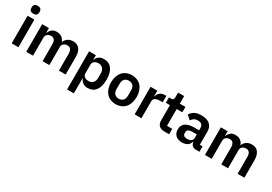

<svg xmlns="http://www.w3.org/2000/svg" viewBox="41 -1846 4464 3146"><g transform="rotate(30 2272.5 -273.0)"><path d="M138 -598Q98 -598 80.5 -616Q63 -634 63 -662V-682Q63 -710 80.5 -728Q98 -746 138 -746Q177 -746 195 -728Q213 -710 213 -682V-662Q213 -634 195 -616Q177 -598 138 -598ZM74 -522H202V0H74Z M350 0V-522H478V-435H483Q498 -476 531 -505Q564 -534 623 -534Q677 -534 716 -508Q755 -482 774 -429H776Q790 -473 831.5 -503.5Q873 -534 936 -534Q1013 -534 1054.5 -481Q1096 -428 1096 -330V0H968V-317Q968 -429 884 -429Q865 -429 847.5 -423.5Q830 -418 816.5 -407.5Q803 -397 795 -381.5Q787 -366 787 -345V0H659V-317Q659 -429 575 -429Q557 -429 539.5 -423.5Q522 -418 508.5 -407.5Q495 -397 486.5 -381.5Q478 -366 478 -345V0Z M1238 -522H1366V-436H1370Q1384 -481 1423 -507.5Q1462 -534 1514 -534Q1614 -534 1666.5 -463.5Q1719 -393 1719 -262Q1719 -130 1666.5 -59Q1614 12 1514 12Q1462 12 1423.5 -15Q1385 -42 1370 -87H1366V200H1238ZM1473 -94Q1523 -94 1554 -127Q1585 -160 1585 -216V-306Q1585 -362 1554 -395.5Q1523 -429 1473 -429Q1427 -429 1396.5 -406Q1366 -383 1366 -345V-179Q1366 -138 1396.5 -116Q1427 -94 1473 -94Z M2045 12Q1989 12 1944.5 -7Q1900 -26 1868.5 -62Q1837 -98 1820 -148.5Q1803 -199 1803 -262Q1803 -325 1820 -375Q1837 -425 1868.5 -460.5Q1900 -496 1944.5 -515Q1989 -534 2045 -534Q2101 -534 2146 -515Q2191 -496 2222.5 -460.5Q2254 -425 2271 -375Q2288 -325 2288 -262Q2288 -199 2271 -148.5Q2254 -98 2222.5 -62Q2191 -26 2146 -7Q2101 12 2045 12ZM2045 -91Q2096 -91 2125 -122Q2154 -153 2154 -213V-310Q2154 -369 2125 -400Q2096 -431 2045 -431Q1995 -431 1966 -400Q1937 -369 1937 -310V-213Q1937 -153 1966 -122Q1995 -91 2045 -91Z M2401 0V-522H2529V-414H2534Q2539 -435 2549.5 -454.5Q2560 -474 2577 -489Q2594 -504 2617.5 -513Q2641 -522 2672 -522H2700V-401H2660Q2595 -401 2562 -382Q2529 -363 2529 -320V0Z M2961 0Q2895 0 2860.5 -34.5Q2826 -69 2826 -133V-420H2749V-522H2789Q2818 -522 2828.5 -535.5Q2839 -549 2839 -576V-665H2954V-522H3061V-420H2954V-102H3053V0Z M3556 0Q3514 0 3489.5 -24.5Q3465 -49 3459 -90H3453Q3440 -39 3400 -13.5Q3360 12 3301 12Q3221 12 3178 -30Q3135 -72 3135 -142Q3135 -223 3193 -262.5Q3251 -302 3358 -302H3447V-340Q3447 -384 3424 -408Q3401 -432 3350 -432Q3305 -432 3277.5 -412.5Q3250 -393 3231 -366L3155 -434Q3184 -479 3232 -506.5Q3280 -534 3359 -534Q3465 -534 3520 -486Q3575 -438 3575 -348V-102H3627V0ZM3344 -81Q3387 -81 3417 -100Q3447 -119 3447 -156V-225H3365Q3265 -225 3265 -161V-144Q3265 -112 3285.5 -96.5Q3306 -81 3344 -81Z M3731 0V-522H3859V-435H3864Q3879 -476 3912 -505Q3945 -534 4004 -534Q4058 -534 4097 -508Q4136 -482 4155 -429H4157Q4171 -473 4212.5 -503.5Q4254 -534 4317 -534Q4394 -534 4435.5 -481Q4477 -428 4477 -330V0H4349V-317Q4349 -429 4265 -429Q4246 -429 4228.5 -423.5Q4211 -418 4197.5 -407.5Q4184 -397 4176 -381.5Q4168 -366 4168 -345V0H4040V-317Q4040 -429 3956 -429Q3938 -429 3920.5 -423.5Q3903 -418 3889.5 -407.5Q3876 -397 3867.5 -381.5Q3859 -366 3859 -345V0Z"/></g></svg>

Font: IBM Plex Sans SmBld
Style: Regular
Weight: 600
Designer: Mike Abbink, Paul van der Laan, Pieter van Rosmalen
Foundry: Bold Monday
Version: Version 3.005